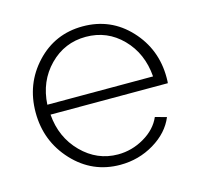

<svg xmlns="http://www.w3.org/2000/svg" viewBox="-84 -620 752 721"><g transform="rotate(-15 291.5 -259.5)"><path d="M299 10Q191 10 116.5 -70Q42 -150 42 -262Q42 -373 115 -451Q188 -529 296 -529Q405 -529 478 -450.5Q551 -372 551 -262Q551 -245 550 -240H94Q101 -150 160.5 -90Q220 -30 301 -30Q355 -30 403 -58Q451 -86 470 -130L514 -118Q491 -62 431 -26Q371 10 299 10ZM92 -279H503Q496 -370 438 -429Q380 -488 297 -488Q214 -488 155.5 -428.5Q97 -369 92 -279Z"/></g></svg>

Font: Raleway-v4020 Light
Style: Regular
Weight: 300
Designer: Matt McInerney, Pablo Impallari, Rodrigo Fuenzalida
Foundry: Matt McInerney, Pablo Impallari, Rodrigo Fuenzalida
Version: Version 4.020;PS 004.020;hotconv 1.0.88;makeotf.lib2.5.64775